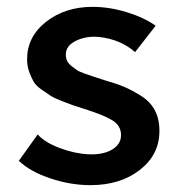

<svg xmlns="http://www.w3.org/2000/svg" viewBox="-20 -530 520 560"><path d="M244 10Q185 10 126 -10Q67 -30 35 -61L90 -138Q110 -115 153.5 -98.5Q197 -82 238 -80Q280 -78 306.5 -93.5Q333 -109 333 -136Q333 -164 307 -179.5Q281 -195 227 -212Q202 -220 193 -223Q184 -226 161 -235Q138 -244 128 -250.5Q118 -257 101.5 -268.5Q85 -280 78 -292Q71 -304 65 -321Q59 -338 59 -357Q59 -423 114.5 -466.5Q170 -510 250 -510Q299 -510 349.5 -494.5Q400 -479 434 -455L374 -378Q332 -415 270 -422Q233 -426 202.5 -411.5Q172 -397 172 -371Q172 -361 175.5 -353Q179 -345 188.5 -337.5Q198 -330 204.5 -325.5Q211 -321 228 -315Q245 -309 253 -306.5Q261 -304 282 -297Q320 -286 341.5 -277Q363 -268 390.5 -251Q418 -234 431.5 -208.5Q445 -183 445 -148Q445 -79 388 -34.5Q331 10 244 10Z"/></svg>

Font: Orkney Medium
Style: Regular
Weight: 500
Designer: Samuel Oakes and Alfredo Marco Pradil
Foundry: Alfredo Marco Pradil
Version: 1.0; ttfautohint (v1.5)